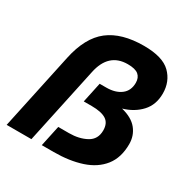

<svg xmlns="http://www.w3.org/2000/svg" viewBox="-163 -864 985 1008"><g transform="rotate(30 329.5 -360.0)"><path d="M9 0 108 -463Q137 -600 214.5 -660Q292 -720 427 -720Q540 -720 588.5 -672.5Q637 -625 637 -552Q637 -484 596.5 -440Q556 -396 491 -377Q556 -361 586.5 -323Q617 -285 617 -234Q617 -152 576 -100Q535 -48 462 -24Q389 0 294 0H222L249 -126H314Q375 -126 419 -150Q463 -174 463 -228Q463 -272 434 -290.5Q405 -309 346 -309H298L324 -431H364Q419 -431 452.5 -456.5Q486 -482 486 -530Q486 -561 466.5 -577.5Q447 -594 401 -594Q285 -594 258 -463L159 0Z"/></g></svg>

Font: Geist
Style: Bold Italic
Weight: 700
Italic angle: -12°
Designer: Basement.studio, Andrés Briganti, Mateo Zaragoza
Foundry: Basement.studio, Vercel, Andrés Briganti, Guido Ferreyra, Mateo Zaragoza
Version: Version 1.500; ttfautohint (v1.8.4.7-5d5b)